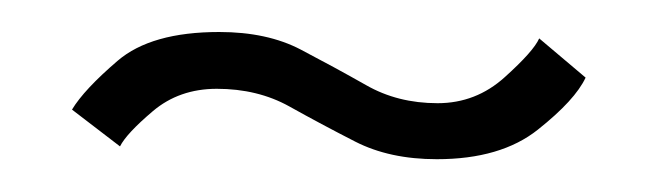

<svg xmlns="http://www.w3.org/2000/svg" viewBox="-20 -737 411 120"><path d="M253 -637.5Q223.5 -637.5 202 -648.5Q180.5 -659.5 160.8 -670.5Q141 -681.5 115.5 -681.5Q92 -681.5 75.5 -667.5Q59 -653.5 55 -645.5L25 -668.5Q32.5 -681 53.5 -699Q74.5 -717 117 -717Q147 -717 168 -706Q189 -695 208.8 -683.8Q228.5 -672.5 253.5 -672.5Q277.5 -672.5 295.5 -688.8Q313.5 -705 317 -713L346 -688.5Q339.5 -674.5 316.2 -656Q293 -637.5 253 -637.5Z"/></svg>

Font: Imbue 10pt Thin
Style: Regular
Weight: 100
Designer: Tyler Finck
Foundry: Etcetera Type Company
Version: Version 1.102; ttfautohint (v1.8.3)